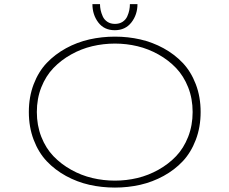

<svg xmlns="http://www.w3.org/2000/svg" viewBox="-20 -880 1090 912"><path d="M633 -860.5Q633 -810.5 604.2 -773.5Q575.5 -736.5 525 -736.5Q475 -736.5 447 -773.2Q419 -810 419 -860.5H455Q455 -846.5 458 -832.2Q461 -818 468 -802.2Q475 -786.5 490 -776.5Q505 -766.5 526 -766.5Q547.5 -766.5 562.5 -776.5Q577.5 -786.5 584.5 -802.2Q591.5 -818 594.2 -832.2Q597 -846.5 597 -860.5ZM526 11Q463 11 404.5 -2.2Q346 -15.5 293.5 -44.2Q241 -73 202 -114.2Q163 -155.5 140 -215.8Q117 -276 117 -348Q117 -420 140 -480Q163 -540 202 -581Q241 -622 293.5 -650.8Q346 -679.5 404.8 -692.8Q463.5 -706 526 -706Q588 -706 646.2 -692.8Q704.5 -679.5 757 -650.8Q809.5 -622 848.2 -581Q887 -540 910 -480Q933 -420 933 -348Q933 -276 910 -215.8Q887 -155.5 848.2 -114.2Q809.5 -73 757 -44.2Q704.5 -15.5 646.2 -2.2Q588 11 526 11ZM526 -22Q580.5 -22 632.8 -34.5Q685 -47 732.8 -73.8Q780.5 -100.5 816.5 -138.2Q852.5 -176 873.8 -230.2Q895 -284.5 895 -348Q895 -411.5 873.8 -465.2Q852.5 -519 816.5 -556.8Q780.5 -594.5 732.8 -621.2Q685 -648 632.8 -660.5Q580.5 -673 526 -673Q471 -673 418.2 -660.5Q365.5 -648 317.8 -621.2Q270 -594.5 233.8 -556.8Q197.5 -519 176.2 -465.2Q155 -411.5 155 -348Q155 -284.5 176.2 -230.2Q197.5 -176 233.8 -138.2Q270 -100.5 317.8 -73.8Q365.5 -47 418.2 -34.5Q471 -22 526 -22Z"/></svg>

Font: League Mono Extended Thin
Style: Regular
Weight: 100
Width: 9
Designer: Tyler Finck
Foundry: The League of Moveable Type / Tyler Finck
Version: Version 2.210